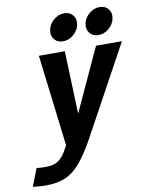

<svg xmlns="http://www.w3.org/2000/svg" viewBox="-190 -775 813 1050"><g transform="rotate(-10 216.0 -250.0)"><path d="M-55.3 102Q-52 102.3 -39.3 103.7Q-26.7 105 -3 105Q25 105 44.8 97.7Q64.7 90.3 80.7 74.7Q96.7 59 111.3 33L129.3 0H252Q209 77 170.5 122Q132 167 86.8 186Q41.7 205 -21.7 205Q-34.7 205 -52.5 204Q-70.3 203 -93.3 200ZM207.7 -500 220.3 -151.3 381 -500H525L252 0L125.3 7.7L63.7 -500ZM208.3 -555Q177 -555 159.7 -577Q142.3 -599 149 -630Q155.8 -661.7 182.2 -683.3Q208.7 -705 239.9 -705Q271.1 -705 288.4 -683.3Q305.7 -661.7 299 -630Q292.3 -599 266 -577Q239.6 -555 208.3 -555ZM405 -555Q373.7 -555 356.3 -577Q339 -599 345.7 -630Q352.5 -661.7 378.9 -683.3Q405.3 -705 436.6 -705Q467.8 -705 485.1 -683.3Q502.3 -661.7 495.7 -630Q489 -599 462.6 -577Q436.3 -555 405 -555Z"/></g></svg>

Font: Epunda Sans Light
Style: Italic
Weight: 300
Italic angle: -12.0243°
Designer: Simon Atzbach
Foundry: typofactur
Version: Version 2.204